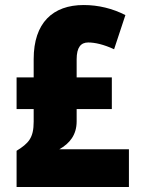

<svg xmlns="http://www.w3.org/2000/svg" viewBox="-20 -744 562 764"><path d="M313 -724C190 -724 114 -653 114 -509V-436H46V-310H114V-260C114 -195 94 -174 46 -144V0H493V-150H216C257 -173 285 -207 285 -261V-310H425V-436H285V-508C285 -556 302 -575 331 -575C358 -575 393 -567 434 -548L479 -684C428 -710 372 -724 313 -724Z"/></svg>

Font: Noto Sans Georgian Condensed Black
Style: Regular
Weight: 900
Width: 3
Designer: Monotype Design Team, Akaki Razmadze
Foundry: Google LLC
Version: Version 2.005